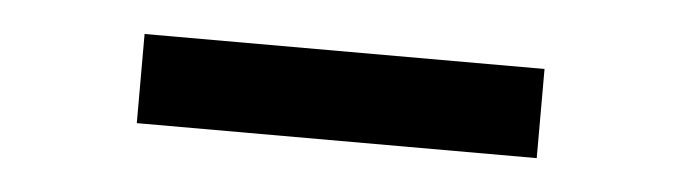

<svg xmlns="http://www.w3.org/2000/svg" viewBox="-24 -704 628 177"><g transform="rotate(5 290.0 -615.5)"><path d="M105 -656.7H475.1V-574.2H105Z"/></g></svg>

Font: Tienne Black
Style: Regular
Weight: 900
Designer: vernon adams
Foundry: vernon adams
Version: Version 001.001